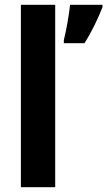

<svg xmlns="http://www.w3.org/2000/svg" viewBox="-20 -780 447 800"><path d="M210 0V-760H67V0ZM407 -750V-760H272C268 -719 255 -648 246 -613V-600H332C363 -649 389 -704 407 -750Z"/></svg>

Font: Noto Sans Lao Looped SemiCondensed
Style: Bold
Weight: 700
Width: 4
Designer: Mark Frömberg, Ben Mitchell
Foundry: The Fontpad Ltd
Version: Version 1.002